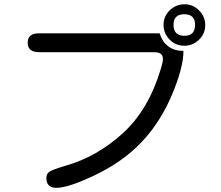

<svg xmlns="http://www.w3.org/2000/svg" viewBox="-20 -816 1040 904"><path d="M843.8 -576.2Q843.8 -498 789.6 -369.6Q735.4 -241.2 647.9 -148.4Q560.5 -55.7 431.6 6.3Q302.7 68.4 246.1 68.4Q198.2 68.4 198.2 22.5Q198.2 2.9 210.9 -5.9Q220.7 -15.6 287.1 -35.2Q435.5 -77.1 557.6 -188Q679.7 -298.8 737.3 -492.2Q747.1 -523.4 747.1 -538.1Q747.1 -570.3 707 -570.3H164.1Q110.4 -570.3 110.4 -614.7Q110.4 -659.2 164.1 -659.2H731.4Q757.8 -577.1 843.8 -576.2ZM849.6 -795.9Q888.7 -795.9 917.5 -766.6Q946.3 -737.3 946.3 -699.2Q946.3 -656.2 916.5 -628.4Q886.7 -600.6 848.6 -600.6Q806.6 -600.6 778.3 -629.9Q750 -659.2 750 -699.2Q750 -739.3 779.3 -767.6Q808.6 -795.9 849.6 -795.9ZM847.7 -749Q796.9 -749 796.9 -699.2Q796.9 -647.5 848.6 -647.5Q898.4 -647.5 898.4 -699.2Q898.4 -749 847.7 -749Z"/></svg>

Font: jf-openhuninn-1.0
Style: Regular
Weight: 400
Designer: [Kosugi Maru]
      Designed by Motoya company      

      [Varela Round]
      Joe Prince(Latin component); Avraham Co
Foundry: justfont CO.,LTD.
Version: 1.0